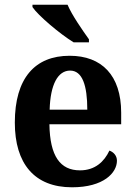

<svg xmlns="http://www.w3.org/2000/svg" viewBox="-20 -786 574 816"><path d="M293 -606H358V-619C331 -657 286 -721 267 -766H118V-756C141 -721 234 -642 293 -606ZM286 10C421 10 477 -52 477 -103C477 -125 462 -140 445 -146C423 -99 384 -62 320 -62C236 -62 192 -122 190 -258H495V-307C495 -466 412 -549 276 -549C128 -549 43 -453 43 -265C43 -91 126 10 286 10ZM351 -320H191C194 -427 226 -486 278 -486C330 -486 351 -423 351 -320Z"/></svg>

Font: Noto Serif Myanmar SemiCondensed
Style: Bold
Weight: 700
Width: 4
Designer: Ben Mitchell and the Monotype Design Team
Foundry: Monotype Imaging Inc.
Version: Version 2.106